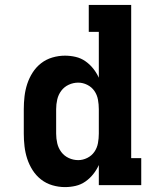

<svg xmlns="http://www.w3.org/2000/svg" viewBox="-20 -755 640 783"><path d="M245 8Q219 8 193.5 0.5Q168 -7 147.5 -23Q127 -39 113 -61Q99 -83 91 -107.5Q83 -132 80 -158Q77 -184 77 -210V-310Q77 -336 80 -362Q83 -388 91 -412.5Q99 -437 113 -459Q127 -481 147.5 -497Q168 -513 193.5 -520.5Q219 -528 245 -528Q267 -528 288.5 -523Q310 -518 328 -505.5Q346 -493 360 -475.5Q374 -458 383 -438V-625H342V-735H515V-110H556V0H383V-82Q374 -62 360 -44.5Q346 -27 328 -14.5Q310 -2 288.5 3Q267 8 245 8ZM299 -102Q318 -102 336 -111Q354 -120 365 -136Q376 -152 379.5 -171.5Q383 -191 383 -210V-310Q383 -329 379.5 -348.5Q376 -368 365 -384Q354 -400 336 -409Q318 -418 299 -418Q279 -418 260.5 -409.5Q242 -401 230 -385Q218 -369 213.5 -349.5Q209 -330 209 -310V-210Q209 -190 213.5 -170.5Q218 -151 230 -135Q242 -119 260.5 -110.5Q279 -102 299 -102Z"/></svg>

Font: Iosevka Etoile Extrabold
Style: Regular
Weight: 800
Designer: Belleve Invis
Foundry: Belleve Invis
Version: Version 22.1.2; ttfautohint (v1.8.4)